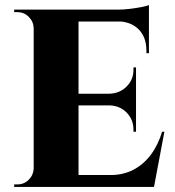

<svg xmlns="http://www.w3.org/2000/svg" viewBox="-20 -738 689 758"><path d="M290 -700V0H113V-700ZM552 -47 585 0H287V-47ZM517 -368V-322H287V-368ZM568 -700V-653H287V-700ZM629 -218 588 0H381L417 -47Q466 -47 506 -67.5Q546 -88 575 -126.5Q604 -165 620 -218ZM517 -324V-218H507V-225Q507 -266 480 -293.5Q453 -321 411 -322V-324ZM517 -472V-366H411V-368Q453 -369 480.5 -397Q508 -425 507 -466V-472ZM568 -656V-528H558V-538Q558 -591 527.5 -622Q497 -653 443 -654V-656ZM568 -718V-689L446 -700Q468 -700 492.5 -703Q517 -706 538 -710Q559 -714 568 -718ZM116 -73V0H36V-10Q36 -10 42.5 -10Q49 -10 49 -10Q75 -10 93.5 -28.5Q112 -47 113 -73ZM116 -627H113Q112 -653 93.5 -671.5Q75 -690 49 -690Q49 -690 42.5 -690Q36 -690 36 -690V-700H116Z"/></svg>

Font: Cinzel ExtraBold
Style: Regular
Weight: 800
Designer: Natanael Gama
Version: Version 2.000